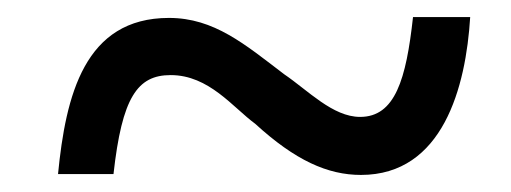

<svg xmlns="http://www.w3.org/2000/svg" viewBox="-20 -469 599 225"><path d="M48 -265H113C123 -355 141 -381 180 -381C225 -381 253 -343 279 -324C326 -281 364 -264 403 -264C499 -264 526 -367 531 -449H464C456 -376 443 -332 402 -332C370 -332 341 -363 313 -382C267 -417 231 -448 178 -448C79 -448 57 -357 48 -265Z"/></svg>

Font: Noto Serif Semi
Style: Italic
Weight: 600
Italic angle: -12°
Designer: Monotype Design Team
Foundry: Monotype Imaging Inc.
Version: Version 1.901